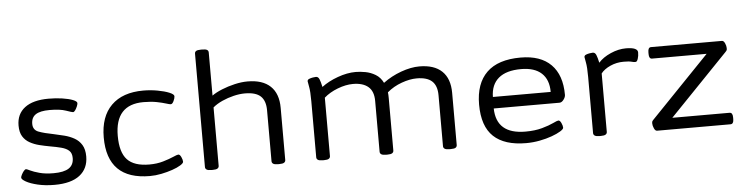

<svg xmlns="http://www.w3.org/2000/svg" viewBox="-46 -970 4637 1198"><g transform="rotate(-5 2272.5 -371.5)"><path d="M254 9Q196 9 149.5 -2Q103 -13 76.5 -28Q50 -43 50 -54Q50 -60 56 -72Q62 -84 70 -94Q78 -104 85 -104Q89 -104 109.5 -94Q130 -84 166.5 -74Q203 -64 254 -64Q319 -64 350 -84.5Q381 -105 381 -148Q381 -179 364 -194.5Q347 -210 316.5 -218Q286 -226 245 -233Q212 -239 180 -247Q148 -255 121 -270Q94 -285 78 -311Q62 -337 62 -379Q62 -451 113.5 -490.5Q165 -530 263 -530Q309 -530 349 -524Q389 -518 414.5 -508Q440 -498 440 -487Q440 -479 434.5 -466Q429 -453 422 -443Q415 -433 408 -433Q402 -433 365 -446Q328 -459 263 -459Q204 -459 176 -440.5Q148 -422 148 -382Q148 -344 182.5 -331Q217 -318 275 -307Q308 -300 341.5 -291.5Q375 -283 403.5 -267Q432 -251 449 -223Q466 -195 466 -151Q466 -75 412 -33Q358 9 254 9Z M852 6Q585 6 585 -259Q585 -389 655.5 -459Q726 -529 856 -529Q901 -529 945 -521Q989 -513 1018 -501Q1047 -489 1047 -477Q1047 -465 1038.5 -447Q1030 -429 1020 -429Q1013 -429 991 -436Q969 -443 934 -450Q899 -457 851 -457Q673 -457 673 -261Q673 -158 716 -112Q759 -66 854 -66Q902 -66 941 -77.5Q980 -89 1006 -100.5Q1032 -112 1039 -112Q1049 -112 1057 -94.5Q1065 -77 1065 -65Q1065 -56 1045 -43.5Q1025 -31 993 -20Q961 -9 924 -1.5Q887 6 852 6Z M1237 2Q1215 2 1206.5 -4Q1198 -10 1198 -20V-730Q1198 -741 1206.5 -746.5Q1215 -752 1237 -752H1245Q1267 -752 1275.5 -746.5Q1284 -741 1284 -730V-460Q1309 -478 1347 -493.5Q1385 -509 1428 -519Q1471 -529 1509 -529Q1603 -529 1652 -482.5Q1701 -436 1701 -347V-20Q1701 -10 1692.5 -4Q1684 2 1662 2H1654Q1632 2 1623.5 -4Q1615 -10 1615 -20V-339Q1615 -399 1584.5 -427.5Q1554 -456 1486 -456Q1453 -456 1415.5 -447Q1378 -438 1343.5 -422.5Q1309 -407 1284 -386V-20Q1284 -10 1275.5 -4Q1267 2 1245 2Z M1934 2Q1912 2 1903.5 -4Q1895 -10 1895 -20V-371Q1895 -433 1889 -463Q1883 -493 1883 -497Q1883 -507 1894 -511.5Q1905 -516 1918 -518Q1931 -520 1937 -520Q1951 -520 1958 -503.5Q1965 -487 1972 -454Q2014 -486 2073.5 -507.5Q2133 -529 2186 -529Q2214 -529 2247 -523Q2280 -517 2310 -499Q2340 -481 2357 -446Q2408 -484 2470 -506.5Q2532 -529 2585 -529Q2678 -529 2726.5 -482.5Q2775 -436 2775 -347V-20Q2775 -10 2767 -4Q2759 2 2736 2H2728Q2706 2 2697.5 -4Q2689 -10 2689 -20V-339Q2689 -399 2658 -427.5Q2627 -456 2562 -456Q2519 -456 2467.5 -437.5Q2416 -419 2376 -385Q2378 -372 2378 -347V-20Q2378 -10 2369.5 -4Q2361 2 2339 2H2331Q2309 2 2300.5 -4Q2292 -10 2292 -20V-339Q2292 -399 2258.5 -427.5Q2225 -456 2163 -456Q2118 -456 2067 -436.5Q2016 -417 1981 -386V-20Q1981 -10 1972.5 -4Q1964 2 1942 2Z M3208 6Q3073 6 3004.5 -58.5Q2936 -123 2936 -259Q2936 -391 3007 -460Q3078 -529 3219 -529Q3344 -529 3409.5 -463Q3475 -397 3475 -273Q3475 -259 3463 -243Q3451 -227 3437 -227H3025Q3028 -66 3210 -66Q3270 -66 3314.5 -78.5Q3359 -91 3386 -104Q3413 -117 3420 -117Q3430 -117 3438 -99.5Q3446 -82 3446 -70Q3446 -61 3425 -48Q3404 -35 3369.5 -22.5Q3335 -10 3293 -2Q3251 6 3208 6ZM3026 -299H3388Q3388 -376 3344 -416.5Q3300 -457 3216 -457Q3123 -457 3075 -416.5Q3027 -376 3026 -299Z M3668 2Q3646 2 3637.5 -4Q3629 -10 3629 -20V-371Q3629 -433 3623 -463Q3617 -493 3617 -497Q3617 -507 3628 -511.5Q3639 -516 3652 -518Q3665 -520 3671 -520Q3685 -520 3692 -503.5Q3699 -487 3706 -454Q3734 -486 3783 -507.5Q3832 -529 3879 -529Q3953 -529 3953 -497Q3953 -475 3947 -457Q3941 -439 3932 -439Q3919 -439 3905.5 -443Q3892 -447 3857 -447Q3813 -447 3774 -429.5Q3735 -412 3715 -386V-20Q3715 -10 3706.5 -4Q3698 2 3676 2Z M4028 0Q4017 0 4009.5 -17Q4002 -34 4002 -47Q4002 -52 4002.5 -57Q4003 -62 4012 -71L4378 -451H4036Q4017 -451 4017 -481V-493Q4017 -523 4036 -523H4480Q4491 -523 4498.5 -506.5Q4506 -490 4506 -476Q4506 -471 4505.5 -466Q4505 -461 4496 -452L4130 -72H4488Q4508 -72 4508 -42V-30Q4508 0 4488 0Z"/></g></svg>

Font: Asap Expanded
Style: Regular
Weight: 400
Width: 7
Designer: Pablo Cosgaya
Foundry: Omnibus-Type
Version: Version 3.001; ttfautohint (v1.8.4.7-5d5b)